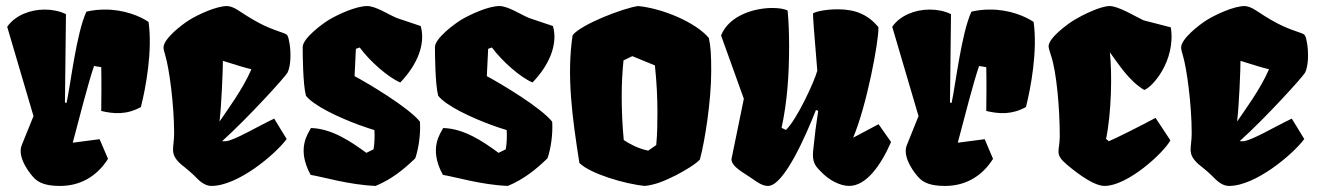

<svg xmlns="http://www.w3.org/2000/svg" viewBox="-20 -608 4386 638"><path d="M96.2 -13.7C117.2 5.9 148.9 9.8 180.2 9.8C241.7 9.8 299.3 -17.6 338.9 -80.1L311 -145.5L221.7 -133.8C245.1 -221.2 272.5 -330.6 292.5 -388.7L316.4 -384.8C317.4 -343.3 316.9 -269 316.4 -239.3C359.4 -229 401.9 -226.6 448.2 -252.4C464.4 -316.4 487.3 -439 473.6 -535.2C446.8 -553.2 394 -576.7 327.6 -576.2C308.6 -576.2 288.1 -574.2 267.1 -569.3C233.4 -496.1 214.4 -325.7 201.2 -266.1L195.8 -267.1L199.2 -561C178.2 -571.3 153.3 -576.2 128.4 -576.2C79.6 -576.2 29.8 -556.6 3.9 -519L91.3 -222.2L52.2 -125.5C35.6 -84.5 81.5 -27.3 96.2 -13.7Z M581.5 -62C586.9 -57.6 598.6 -48.8 612.3 -36.6C618.7 -31.2 625 -24.9 631.3 -18.6C651.4 2.4 667 9.8 683.1 9.8C770 9.8 893.6 -93.8 932.6 -146L891.1 -213.9C828.1 -183.6 765.1 -145 731.9 -138.7H717.8C804.7 -216.8 927.2 -352.1 935.1 -366.2C946.3 -387.7 947.3 -430.2 942.4 -461.9C937.5 -491.7 934.6 -493.2 924.8 -497.1C876.5 -514.6 850.1 -521.5 772.5 -573.2C755.4 -584.5 743.7 -587.4 734.4 -587.9C698.7 -587.9 638.2 -559.6 608.9 -541.5C584 -525.9 523.4 -479.5 523.4 -450.2C523.4 -444.3 525.4 -437 529.3 -423.8C542 -381.8 558.6 -261.7 558.6 -165C558.6 -114.3 541.5 -98.1 581.5 -62ZM709 -203.6C709 -204.1 709.5 -204.6 709.5 -205.1C715.8 -254.4 720.7 -378.4 720.7 -405.8C765.1 -391.6 798.3 -381.8 815.4 -377.9C787.1 -311.5 731.4 -236.8 709 -203.6Z M1012.2 -26.9C1052.2 -20.5 1140.1 6.3 1228 9.8C1280.3 -11.7 1321.8 -44.9 1359.9 -82C1371.6 -116.2 1377.9 -163.1 1375.5 -203.6C1337.9 -251 1203.1 -331.1 1158.2 -355L1162.6 -445.8L1175.3 -450.2C1208.5 -404.8 1270 -350.6 1310.1 -334C1366.7 -392.6 1395 -462.4 1377.9 -521.5L1299.3 -547.9C1270.5 -559.6 1229 -587.9 1200.2 -587.9C1163.1 -587.9 1103 -560.1 1072.8 -542C1050.8 -528.8 985.8 -480.5 985.8 -451.7C985.8 -431.2 986.3 -328.6 996.6 -290C1022.9 -255.9 1107.4 -217.3 1170.4 -193.8C1191.9 -186 1210.9 -179.7 1224.1 -175.8C1225.6 -157.7 1224.6 -130.4 1221.2 -111.8L1197.3 -100.1C1144 -139.2 1082 -180.7 1013.2 -182.6C1005.4 -166 963.4 -115.7 1012.2 -26.9Z M1451.7 -26.9C1491.7 -20.5 1579.6 6.3 1667.5 9.8C1719.7 -11.7 1761.2 -44.9 1799.3 -82C1811 -116.2 1817.4 -163.1 1814.9 -203.6C1777.3 -251 1642.6 -331.1 1597.7 -355L1602.1 -445.8L1614.7 -450.2C1647.9 -404.8 1709.5 -350.6 1749.5 -334C1806.2 -392.6 1834.5 -462.4 1817.4 -521.5L1738.8 -547.9C1710 -559.6 1668.5 -587.9 1639.6 -587.9C1602.5 -587.9 1542.5 -560.1 1512.2 -542C1490.2 -528.8 1425.3 -480.5 1425.3 -451.7C1425.3 -431.2 1425.8 -328.6 1436 -290C1462.4 -255.9 1546.9 -217.3 1609.9 -193.8C1631.3 -186 1650.4 -179.7 1663.6 -175.8C1665 -157.7 1664.1 -130.4 1660.6 -111.8L1636.7 -100.1C1583.5 -139.2 1521.5 -180.7 1452.6 -182.6C1444.8 -166 1402.8 -115.7 1451.7 -26.9Z M1905.3 -66.4C1940.9 -30.8 2058.1 3.9 2123 9.8C2154.8 6.3 2184.1 -4.4 2225.6 -25.4C2253.4 -39.6 2293.5 -63.5 2305.7 -78.1C2322.3 -138.7 2343.3 -273.4 2343.3 -370.6C2343.3 -425.3 2341.8 -452.6 2335.4 -481.9C2292.5 -533.2 2182.1 -580.1 2100.6 -587.9C2050.8 -581.1 1911.6 -527.3 1882.8 -491.2C1862.3 -356.4 1881.8 -215.3 1905.3 -66.4ZM2052.7 -142.6C2047.9 -191.9 2045.9 -241.2 2045.9 -289.6C2045.9 -329.1 2047.9 -368.2 2051.8 -407.2L2081.1 -421.4L2156.2 -390.6C2162.1 -334.5 2164.6 -283.7 2164.6 -234.4C2164.6 -197.8 2164.1 -161.6 2160.6 -126L2133.8 -107.4C2099.6 -114.7 2072.8 -129.4 2052.7 -142.6Z M2410.6 -79.1C2410.6 -53.2 2454.6 -32.2 2478.5 -15.1C2498 -1 2514.2 9.8 2532.2 9.8C2585 9.8 2658.2 -158.2 2691.4 -242.7L2698.7 -239.3C2691.9 -195.3 2687 -157.2 2682.1 -107.9C2681.6 -103 2681.2 -98.6 2681.2 -94.2C2681.2 -61.5 2695.8 -50.8 2706.5 -39.1C2733.4 -9.8 2771 9.8 2801.8 9.8C2858.4 9.8 2907.2 -58.6 2940.9 -136.2L2899.4 -195.3L2814.9 -150.4C2860.8 -259.3 2898.9 -466.8 2898.9 -512.7V-518.1C2864.3 -559.1 2823.2 -577.1 2763.7 -577.1C2726.1 -577.1 2691.9 -570.3 2681.6 -563.5C2681.6 -547.9 2684.1 -512.7 2695.8 -373C2686 -336.4 2628.4 -211.9 2591.8 -176.3L2577.1 -183.1C2596.2 -272 2602.1 -358.9 2602.1 -454.6C2602.1 -496.6 2600.6 -537.1 2597.2 -573.2C2585.9 -578.6 2567.9 -581.5 2546.4 -581.5C2486.8 -581.5 2402.8 -557.1 2376 -490.2L2451.7 -279.8Z M3037.1 -13.7C3058.1 5.9 3089.8 9.8 3121.1 9.8C3182.6 9.8 3240.2 -17.6 3279.8 -80.1L3252 -145.5L3162.6 -133.8C3186 -221.2 3213.4 -330.6 3233.4 -388.7L3257.3 -384.8C3258.3 -343.3 3257.8 -269 3257.3 -239.3C3300.3 -229 3342.8 -226.6 3389.2 -252.4C3405.3 -316.4 3428.2 -439 3414.6 -535.2C3387.7 -553.2 3335 -576.7 3268.6 -576.2C3249.5 -576.2 3229 -574.2 3208 -569.3C3174.3 -496.1 3155.3 -325.7 3142.1 -266.1L3136.7 -267.1L3140.1 -561C3119.1 -571.3 3094.2 -576.2 3069.3 -576.2C3020.5 -576.2 2970.7 -556.6 2944.8 -519L3032.2 -222.2L2993.2 -125.5C2976.6 -84.5 3022.5 -27.3 3037.1 -13.7Z M3523.9 -62C3537.1 -51.3 3607.4 9.8 3650.4 9.8C3727.1 9.8 3846.2 -99.6 3869.1 -141.6L3819.8 -216.3C3765.1 -187 3688 -148.4 3664.6 -138.7L3655.3 -146.5C3673.3 -231.9 3675.8 -363.8 3668 -434.1C3698.2 -393.1 3732.4 -338.4 3782.2 -309.1C3807.1 -316.4 3887.7 -404.3 3870.6 -517.1L3779.8 -540.5C3755.4 -551.8 3696.8 -587.9 3667.5 -587.9C3636.7 -587.9 3577.1 -558.1 3551.8 -543C3526.4 -527.8 3464.4 -481.9 3464.4 -454.1C3464.4 -447.8 3467.8 -438 3472.2 -424.3C3491.2 -368.7 3501.5 -246.1 3501.5 -155.8C3501.5 -105 3482.9 -97.2 3523.9 -62Z M3962.9 -62C3968.3 -57.6 3980 -48.8 3993.7 -36.6C4000 -31.2 4006.3 -24.9 4012.7 -18.6C4032.7 2.4 4048.3 9.8 4064.5 9.8C4151.4 9.8 4274.9 -93.8 4314 -146L4272.5 -213.9C4209.5 -183.6 4146.5 -145 4113.3 -138.7H4099.1C4186 -216.8 4308.6 -352.1 4316.4 -366.2C4327.6 -387.7 4328.6 -430.2 4323.7 -461.9C4318.8 -491.7 4315.9 -493.2 4306.2 -497.1C4257.8 -514.6 4231.4 -521.5 4153.8 -573.2C4136.7 -584.5 4125 -587.4 4115.7 -587.9C4080.1 -587.9 4019.5 -559.6 3990.2 -541.5C3965.3 -525.9 3904.8 -479.5 3904.8 -450.2C3904.8 -444.3 3906.7 -437 3910.6 -423.8C3923.3 -381.8 3939.9 -261.7 3939.9 -165C3939.9 -114.3 3922.9 -98.1 3962.9 -62ZM4090.3 -203.6C4090.3 -204.1 4090.8 -204.6 4090.8 -205.1C4097.2 -254.4 4102.1 -378.4 4102.1 -405.8C4146.5 -391.6 4179.7 -381.8 4196.8 -377.9C4168.5 -311.5 4112.8 -236.8 4090.3 -203.6Z"/></svg>

Font: Fruktur
Style: Regular
Weight: 400
Designer: Viktoriya Grabowska
Foundry: Viktoriya Grabowska
Version: Version 1.002